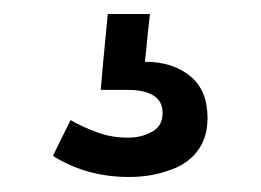

<svg xmlns="http://www.w3.org/2000/svg" viewBox="-20 -41 363 267"><path d="M159.2 205.1Q128.9 205.1 101.6 197.3Q75.2 189.5 53.7 175.8Q61.5 159.2 78.1 126Q94.7 135.7 114.3 142.6Q133.8 150.4 158.2 150.4Q177.7 150.4 192.4 141.6Q206.1 133.8 206.1 116.2Q206.1 99.6 193.4 91.8Q180.7 84 157.2 84Q144.5 84 120.1 84Q122.1 57.6 129.9 -21.5Q144.5 -21.5 188.5 -21.5Q186.5 -4.9 181.6 44.9Q220.7 44.9 245.1 65.4Q268.6 85 268.6 123Q268.6 151.4 253.9 169.9Q239.3 188.5 213.9 196.3Q189.5 205.1 159.2 205.1Z"/></svg>

Font: Kadena Space Grotesk
Style: Regular
Weight: 400
Designer: Florian Karsten
Version: Version 2.000